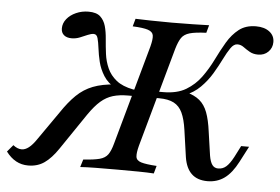

<svg xmlns="http://www.w3.org/2000/svg" viewBox="-97 -644 1049 719"><g transform="rotate(5 428.0 -285.0)"><path d="M32.3 11.3Q7.3 11.3 -13.3 0Q-33.9 -11.3 -50.8 -33.9L-29 -59.7Q-12.9 -46.8 3.2 -46.8Q16.1 -46.8 29.8 -57.3Q43.5 -67.7 59.7 -91.9L132.3 -196Q159.7 -237.1 186.7 -263.3Q213.7 -289.5 248 -302.8Q282.3 -316.1 330.6 -319.4L334.7 -304.8Q304 -321.8 288.3 -346.8Q272.6 -371.8 266.1 -398.4Q259.7 -425 256.9 -448.4Q254 -471.8 250 -486.3Q246 -500.8 234.7 -500.8Q225 -500.8 212.1 -495.2Q199.2 -489.5 184.3 -483.5Q169.4 -477.4 153.2 -477.4Q134.7 -477.4 124.2 -486.3Q113.7 -495.2 113.7 -511.3Q113.7 -530.6 126.6 -546.8Q139.5 -562.9 161.3 -572.6Q183.1 -582.3 208.1 -582.3Q237.9 -582.3 252.4 -569Q266.9 -555.6 273 -534.3Q279 -512.9 281 -485.5Q283.1 -458.1 286.7 -430.2Q290.3 -402.4 301.6 -377Q312.9 -351.6 335.9 -333.1Q358.9 -314.5 400 -306.5H423.4L416.1 -282.3H382.3Q350 -282.3 325.8 -275Q301.6 -267.7 280.6 -249.6Q259.7 -231.5 236.3 -197.6L144.4 -62.1Q119.4 -25 93.5 -6.9Q67.7 11.3 32.3 11.3ZM227.4 0 236.3 -29Q276.6 -31.5 297.6 -37.1Q318.5 -42.7 328.6 -56.9Q338.7 -71 346 -98.4L450 -472.6Q457.3 -500.8 455.2 -514.5Q453.2 -528.2 435.1 -534.3Q416.9 -540.3 377.4 -541.9L385.5 -571Q407.3 -570.2 442.3 -569.4Q477.4 -568.5 522.6 -568.5Q564.5 -568.5 601.2 -569.4Q637.9 -570.2 662.1 -571L654 -541.9Q612.9 -540.3 591.9 -534.3Q571 -528.2 561.3 -514.1Q551.6 -500 543.5 -472.6L439.5 -98.4Q432.3 -71 433.9 -56.9Q435.5 -42.7 453.6 -37.1Q471.8 -31.5 512.1 -29L504 0Q481.5 -1.6 445.6 -2Q409.7 -2.4 366.9 -2.4Q321.8 -2.4 286.3 -2Q250.8 -1.6 227.4 0ZM706.5 11.3Q668.5 11.3 646.8 -9.3Q625 -29.8 618.5 -71L604 -172.6Q598.4 -212.1 587.1 -236.3Q575.8 -260.5 554.8 -271.4Q533.9 -282.3 499.2 -282.3H464.5L471 -306.5H512.1Q564.5 -306.5 598 -326.6Q631.5 -346.8 654 -377.8Q676.6 -408.9 694 -444.4Q711.3 -479.8 729.8 -511.3Q748.4 -542.7 773.8 -562.5Q799.2 -582.3 837.9 -582.3Q869.4 -582.3 888.3 -567.7Q907.3 -553.2 907.3 -529Q907.3 -507.3 892.3 -492.3Q877.4 -477.4 854 -477.4Q835.5 -477.4 822.2 -485.1Q808.9 -492.7 798 -500.8Q787.1 -508.9 774.2 -508.9Q760.5 -508.9 748.8 -491.9Q737.1 -475 724.2 -448.8Q711.3 -422.6 694 -393.5Q676.6 -364.5 652 -339.9Q627.4 -315.3 593.5 -302.4L598.4 -313.7Q629.8 -305.6 649.2 -289.5Q668.5 -273.4 679 -245.6Q689.5 -217.7 695.2 -174.2L708.1 -84.7Q712.1 -61.3 720.2 -50.4Q728.2 -39.5 742.7 -39.5Q759.7 -39.5 772.6 -50.8Q785.5 -62.1 799.2 -87.9L821 -130.6H850.8L820.2 -71.8Q797.6 -28.2 770.2 -8.5Q742.7 11.3 706.5 11.3Z"/></g></svg>

Font: Playfair 5pt SemiExpanded Light Medium
Style: Italic
Weight: 500
Italic angle: -15.6°
Version: Version 2.001;gftools[0.9.30]